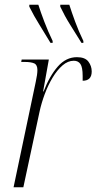

<svg xmlns="http://www.w3.org/2000/svg" viewBox="-20 -786 405 806"><path d="M130 -442Q137 -474 137 -492Q137 -514 123.5 -520Q110 -526 83 -526H69L71 -536H185L161 -402H163Q188 -467 222.5 -506.5Q257 -546 303 -546Q337 -546 351 -527.5Q365 -509 365 -486Q365 -447 327 -447Q327 -457 327 -467Q327 -504 317.5 -517.5Q308 -531 290 -531Q265 -531 242.5 -511.5Q220 -492 201 -460.5Q182 -429 168 -391.5Q154 -354 146 -317L78 0H37ZM192 -606Q167 -648 145 -683Q123 -718 103 -758V-766H141Q150 -737 166 -695Q182 -653 201 -614V-606ZM322 -606Q296 -648 274 -683Q252 -718 233 -758V-766H271Q280 -737 295.5 -695Q311 -653 330 -614V-606Z"/></svg>

Font: Noto Serif Display Condensed ExtraLight
Style: Italic
Weight: 200
Width: 3
Italic angle: -12°
Designer: Monotype Design Team
Foundry: Monotype Imaging Inc.
Version: Version 2.009